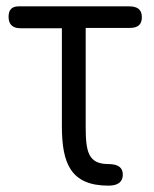

<svg xmlns="http://www.w3.org/2000/svg" viewBox="-20 -576 484 605"><path d="M39 -556C17 -556 7 -545 7 -523C7 -500 19 -487 44 -487H175V-179C175 -62 202 9 322 9C352 9 367 -3 367 -26C367 -48 352 -59 322 -59C257 -59 250 -99 250 -179V-488H389C415 -488 427 -499 427 -522C427 -545 414 -556 387 -556Z"/></svg>

Font: Numismatica Pro
Style: Regular
Weight: 400
Designer: Chris Hopkins
Foundry: Edward C. D. Hopkins
Version: Version 2.19D